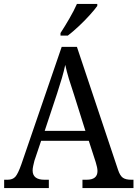

<svg xmlns="http://www.w3.org/2000/svg" viewBox="-20 -951 695 971"><path d="M1 0V-42H18Q44 -42 57.5 -57Q71 -72 88 -120L292 -714H369L577 -92Q587 -62 601.5 -52Q616 -42 644 -42H655V0H397V-42H418Q473 -42 473 -86Q473 -95 470.5 -106.5Q468 -118 464 -131L429 -239H188L154 -138Q151 -126 148 -112.5Q145 -99 145 -89Q145 -42 205 -42H227V0ZM206 -289H412L355 -470Q340 -514 328.5 -552Q317 -590 310 -623Q303 -590 293 -556Q283 -522 269 -479ZM286 -784Q307 -816 330.5 -856.5Q354 -897 369 -931H472V-921Q460 -904 434.5 -875.5Q409 -847 378.5 -818.5Q348 -790 323 -771H286Z"/></svg>

Font: Noto Serif Khmer SemiCondensed
Style: Regular
Weight: 400
Width: 4
Designer: Danh Hong and the Monotype Design Team
Foundry: Monotype Imaging Inc.
Version: Version 2.004; ttfautohint (v1.8.4.7-5d5b)